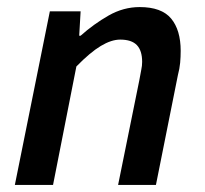

<svg xmlns="http://www.w3.org/2000/svg" viewBox="-20 -523 579 543"><path d="M22 0 121 -491H208L204 -422H208Q245 -455 287 -479Q329 -503 375 -503Q437 -503 464 -470.5Q491 -438 491 -379Q491 -362 489.5 -345.5Q488 -329 483 -310L421 0H314L374 -296Q377 -314 379.5 -325.5Q382 -337 382 -348Q382 -380 367 -395.5Q352 -411 320 -411Q295 -411 265 -393Q235 -375 196 -335L130 0Z"/></svg>

Font: Source Sans 3 SemiBold
Style: Italic
Weight: 600
Italic angle: -11°
Designer: Paul D. Hunt
Foundry: Adobe
Version: Version 3.046;hotconv 1.0.118;makeotfexe 2.5.65603